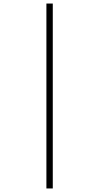

<svg xmlns="http://www.w3.org/2000/svg" viewBox="-20 -871 560 1084"><path d="M242 193V-851H278V193Z"/></svg>

Font: Noto Sans Tamil UI ExtraCondensed ExtraLight
Style: Regular
Weight: 200
Width: 2
Designer: Jelle Bosma - Monotype Design Team
Foundry: Monotype Imaging Inc.
Version: Version 2.004; ttfautohint (v1.8.4.7-5d5b)